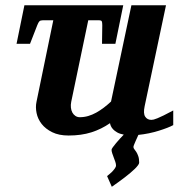

<svg xmlns="http://www.w3.org/2000/svg" viewBox="-20 -508 687 737"><path d="M645 -27.8Q636.2 -22.9 621.8 -17.3Q607.4 -11.7 589.4 -6.1Q571.3 -0.5 551.3 3.7Q531.2 7.8 511.2 9.8Q508.8 15.1 505.6 22.2Q502.4 29.3 499.5 35.9Q496.6 42.5 494.4 48.1Q492.2 53.7 492.2 56.2Q492.2 60.5 495.6 64.7Q499 68.8 503.2 75.2Q507.3 81.5 510.7 91.3Q514.2 101.1 514.2 116.2Q514.2 120.6 509.5 126.7Q504.9 132.8 497.6 140.1Q490.2 147.5 480.7 155.3Q471.2 163.1 461.4 170.9Q438 189 409.2 209L391.1 168Q400.4 160.6 408.2 153.3Q414.6 147 419.9 139.9Q425.3 132.8 425.3 127Q425.3 121.1 422.6 113Q419.9 105 416.7 96.9Q413.6 88.9 410.9 80.8Q408.2 72.8 408.2 66.9Q408.2 64 413.3 56.9Q418.5 49.8 425.8 41Q433.1 32.2 441.2 23.4Q449.2 14.6 455.1 8.8Q439.5 5.9 429.7 0.2Q419.9 -5.4 414.1 -11.7Q408.2 -18.1 405.5 -24.4Q402.8 -30.8 402.3 -35.2Q369.1 -12.2 330.6 0Q292 12.2 243.2 12.2Q206.1 12.2 180.4 -0.5Q154.8 -13.2 139.9 -32.2Q125 -51.3 120.4 -74Q115.7 -96.7 120.1 -117.2L184.6 -430.2H144.5Q135.3 -430.2 131.3 -426.3Q127.4 -422.4 123 -411.1L95.2 -339.8H43.5L73.7 -487.8H453.1L422.9 -339.8H371.6L372.6 -411.1Q372.6 -422.4 370.6 -426.3Q368.7 -430.2 358.9 -430.2H318.8L253.4 -117.2Q251 -105.5 252.2 -94.7Q253.4 -84 257.8 -75.9Q262.2 -67.9 269.5 -63Q276.9 -58.1 286.1 -58.1Q302.7 -58.1 318.6 -62.7Q334.5 -67.4 349.4 -75.7Q364.3 -84 378.4 -94.7Q392.6 -105.5 406.2 -118.2L484.4 -487.8H617.2L535.2 -100.1Q529.3 -72.3 537.4 -60.1Q545.4 -47.9 561 -47.9Q564.9 -47.9 570.1 -49.1Q575.2 -50.3 584.2 -54Q593.3 -57.6 607.7 -64.7Q622.1 -71.8 645 -84Z"/></svg>

Font: Charis SIL
Style: Bold Italic
Weight: 700
Italic angle: -11°
Foundry: SIL International
Version: Version 4.112